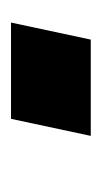

<svg xmlns="http://www.w3.org/2000/svg" viewBox="62 -247 185 349"><g transform="rotate(90 154.5 -72.5)"><path d="M21 0 52 -145H227L196 0Z"/></g></svg>

Font: Saira SemiExpanded
Style: Bold Italic
Weight: 700
Width: 6
Italic angle: -12°
Designer: Hector Gatti with collaboration of the Omnibus-Type team
Foundry: Omnibus-Type
Version: Version 1.101